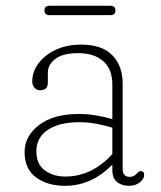

<svg xmlns="http://www.w3.org/2000/svg" viewBox="-20 -620 546 652"><path d="M63.5 -103.5Q63.5 -158 112.8 -195.5Q162 -233 248 -233Q276.5 -233 306.5 -228Q336.5 -223 361.5 -215.5V-332.5Q361.5 -385 330.8 -412.2Q300 -439.5 245 -439.5Q193.5 -439.5 168 -420Q142.5 -400.5 142.5 -373.5V-338.5Q142.5 -313.5 115.5 -313.5Q104.5 -313.5 97 -322.2Q89.5 -331 89.5 -343.5Q89.5 -376 110.5 -404.5Q131.5 -433 169 -450.8Q206.5 -468.5 256 -468.5Q326.5 -468.5 361.5 -432.2Q396.5 -396 396.5 -337.5V-46Q396.5 -19.5 420 -19.5Q428.5 -19.5 433.8 -22.2Q439 -25 442.5 -28.5Q446.5 -32.5 450 -35.8Q453.5 -39 458 -39Q469.5 -39 469.5 -26Q469.5 -12.5 454.8 -0.8Q440 11 418.5 11Q393.5 11 377.5 -1.8Q361.5 -14.5 361.5 -43V-61Q291.5 11 200.5 11Q141.5 11 102.5 -17.5Q63.5 -46 63.5 -103.5ZM103.5 -106.5Q103.5 -62.5 132 -41.5Q160.5 -20.5 201.5 -20.5Q292.5 -20.5 361.5 -97V-186.5Q336.5 -194 308 -199.5Q279.5 -205 248 -205Q181.5 -205 142.5 -179Q103.5 -153 103.5 -106.5ZM131 -584.5Q131 -600.5 148 -600.5H355Q372 -600.5 372 -584.5Q372 -568.5 355 -568.5H148Q131 -568.5 131 -584.5Z"/></svg>

Font: Fraunces 9pt S100 Thin
Style: Regular
Weight: 100
Version: Version 1.000; ttfautohint (v1.8.3)